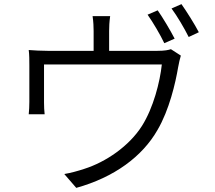

<svg xmlns="http://www.w3.org/2000/svg" viewBox="-20 -864 1040 929"><path d="M743 -814 694 -793C721 -755 756 -695 775 -655L825 -677C804 -718 768 -778 743 -814ZM858 -844 810 -823C838 -785 871 -729 893 -685L942 -708C923 -745 884 -807 858 -844ZM855 -595 807 -626C795 -622 778 -618 741 -618H508V-714C508 -734 509 -758 513 -786H428C432 -758 433 -734 433 -714V-618H211C176 -618 147 -620 119 -622C122 -601 122 -568 122 -547C122 -513 122 -403 122 -371C122 -353 121 -327 119 -311H196C194 -325 193 -351 193 -368C193 -398 193 -509 193 -552H763C754 -467 722 -342 667 -255C605 -157 492 -80 388 -47C358 -37 322 -27 291 -22L349 45C533 -6 669 -107 742 -235C799 -332 829 -462 842 -539C845 -557 851 -582 855 -595Z"/></svg>

Font: Noto Sans CJK SC DemiLight
Style: Regular
Weight: 350
Designer: Ryoko NISHIZUKA 西塚涼子 (kana, bopomofo & ideographs); Paul D. Hunt (Latin, Greek & Cyrillic); Sandoll Communications 산돌커뮤니
Foundry: Adobe
Version: Version 2.004;hotconv 1.0.118;makeotfexe 2.5.65603